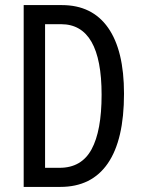

<svg xmlns="http://www.w3.org/2000/svg" viewBox="-20 -734 556 754"><path d="M467 -366Q467 -185 403.5 -92.5Q340 0 217 0H73V-714H223Q342 -714 404.5 -625Q467 -536 467 -366ZM379 -362Q379 -639 220 -639H157V-75H214Q300 -75 339.5 -147.5Q379 -220 379 -362Z"/></svg>

Font: Noto Sans Malayalam ExtraCondensed
Style: Regular
Weight: 400
Width: 2
Designer: Jelle Bosma - Monotype Design Team
Foundry: Monotype Imaging Inc.
Version: Version 2.104; ttfautohint (v1.8.4.7-5d5b)